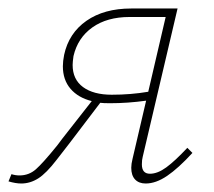

<svg xmlns="http://www.w3.org/2000/svg" viewBox="-41 -428 503 452"><path d="M412 -68Q379 -32 352.5 -14Q326 4 302 4Q286 4 277 -5.5Q268 -15 268 -33Q268 -42 271 -54L303 -191Q260 -185 218 -185Q202 -185 195 -186L122 -90Q117 -84 92.5 -52Q68 -20 49 -8Q30 4 9 4Q-4 4 -21 -1L-14 -18Q-5 -15 5 -15Q27 -15 43.5 -29.5Q60 -44 94 -86Q97 -90 100 -94Q103 -98 106 -102L175 -190Q143 -198 125 -219Q107 -240 107 -272Q107 -284 110 -299Q121 -350 162.5 -379Q204 -408 268 -408H377L295 -59Q293 -52 293 -41Q293 -19 312 -19Q330 -19 350.5 -34Q371 -49 400 -80ZM308 -212 349 -388H264Q211 -388 176.5 -363.5Q142 -339 132 -296Q130 -282 130 -275Q130 -241 154.5 -223Q179 -205 222 -205Q267 -205 308 -212Z"/></svg>

Font: Ysabeau Infant Extralight
Style: Italic
Weight: 200
Italic angle: -12°
Designer: Christian Thalmann (Catharsis Fonts)
Version: Version 0.003